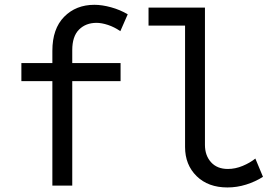

<svg xmlns="http://www.w3.org/2000/svg" viewBox="-20 -784 1165 811"><path d="M201.2 0V-441.4H70.3V-517.6H201.2V-569.3Q201.2 -662.6 251 -713.1Q300.8 -763.7 378.9 -763.7Q411.1 -763.7 449.2 -753.2Q487.3 -742.7 519.5 -723.6L488.3 -652.3Q462.9 -669.9 436 -678.7Q409.2 -687.5 387.7 -687.5Q342.3 -687.5 313.7 -658.9Q285.2 -630.4 285.2 -572.3V-517.6H489.3V-441.4H285.2V0ZM940.4 7.8Q859.4 7.8 810.5 -40Q761.7 -87.9 761.7 -163.1V-675.8H607.4V-752H845.7V-171.9Q845.7 -127.4 871.3 -98.9Q897 -70.3 942.4 -70.3Q974.1 -70.3 1005.1 -83.3Q1036.1 -96.2 1058.6 -114.3L1090.8 -37.1Q1058.6 -16.6 1019.8 -4.4Q981 7.8 940.4 7.8Z"/></svg>

Font: Reddit Mono
Style: Regular
Weight: 400
Monospace: yes
Designer: Stephen Hutchings
Foundry: Reddit
Version: Version 1.014; ttfautohint (v1.8.4.7-5d5b)